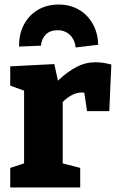

<svg xmlns="http://www.w3.org/2000/svg" viewBox="-20 -825 524 845"><path d="M25 0V-86L86 -106V-426L25 -448V-533L219 -543L235 -470Q276 -509 316 -530Q356 -551 401 -551Q433 -551 470 -541L461 -336H363L351 -417Q346 -418 340 -418Q318 -418 295.5 -406Q273 -394 256 -376V-106L333 -86V0ZM238 -805Q288 -805 327 -782.5Q366 -760 388.5 -719.5Q411 -679 412 -628L313 -616Q309 -651 287.5 -671.5Q266 -692 233 -692Q201 -692 182 -673.5Q163 -655 160 -624L64 -620Q63 -674 85 -716Q107 -758 146.5 -781.5Q186 -805 238 -805Z"/></svg>

Font: Bitter ExtraBold
Style: Regular
Weight: 800
Designer: Sol Matas, and Bitter project Authors
Foundry: Sol Matas
Version: Version 2.001